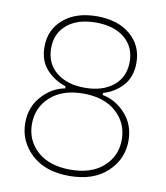

<svg xmlns="http://www.w3.org/2000/svg" viewBox="-85 -819 784 905"><g transform="rotate(10 307.0 -366.0)"><path d="M60 -195Q60 -271 107.5 -323.5Q155 -376 217 -387V-397Q163 -414 125 -455.5Q87 -497 87 -564Q87 -646 147 -697Q207 -748 307 -748Q407 -748 467 -697Q527 -646 527 -564Q527 -496 489.5 -454.5Q452 -413 397 -397V-387Q459 -376 506.5 -324Q554 -272 554 -195Q554 -107 488 -45.5Q422 16 307 16Q192 16 126 -45.5Q60 -107 60 -195ZM495 -563Q495 -634 444.5 -676Q394 -718 307 -718Q220 -718 169.5 -676Q119 -634 119 -563Q119 -490 170.5 -448Q222 -406 307 -406Q392 -406 443.5 -448Q495 -490 495 -563ZM522 -195Q522 -274 464.5 -326Q407 -378 307 -378Q207 -378 149.5 -326Q92 -274 92 -195Q92 -117 149 -65.5Q206 -14 307 -14Q408 -14 465 -65.5Q522 -117 522 -195Z"/></g></svg>

Font: Sora Thin
Style: Regular
Weight: 32
Designer: Jonathan Barnbrook, Julián Moncada
Foundry: Barnbrook Fonts
Version: Version 2.000